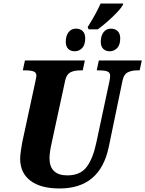

<svg xmlns="http://www.w3.org/2000/svg" viewBox="-20 -1056 822 1086"><path d="M94 -159Q94 -175 98 -203Q102 -231 106 -252L179 -590Q181 -601 183.5 -612Q186 -623 186 -627Q186 -646 170 -652Q154 -658 121 -658H109L121 -714H460L448 -658H436Q400 -658 378.5 -647Q357 -636 349 -602L273 -251Q260 -194 260 -161Q260 -113 285.5 -88.5Q311 -64 361 -64Q434 -64 470 -111.5Q506 -159 525 -250L599 -596Q603 -618 603 -627Q603 -646 587 -652Q571 -658 538 -658H527L539 -714H782L770 -658H758Q724 -658 702 -646.5Q680 -635 673 -600L595 -224Q546 10 317 10Q210 10 152 -34Q94 -78 94 -159ZM476 -903Q526 -983 549 -1036H677L675 -1028Q662 -1004 617.5 -961.5Q573 -919 533 -890H481ZM352 -820Q352 -853 367.5 -873.5Q383 -894 410 -894Q434 -894 448 -880Q462 -866 462 -839Q462 -802 444.5 -784Q427 -766 403 -766Q379 -766 365.5 -780Q352 -794 352 -820ZM550 -820Q550 -853 565.5 -873.5Q581 -894 608 -894Q631 -894 645.5 -880Q660 -866 660 -839Q660 -802 642.5 -784Q625 -766 601 -766Q577 -766 563.5 -780Q550 -794 550 -820Z"/></svg>

Font: Noto Serif NarrowExtraBold
Style: Italic
Weight: 800
Width: 4
Italic angle: -12°
Designer: Monotype Design Team
Foundry: Monotype Imaging Inc.
Version: Version 1.001